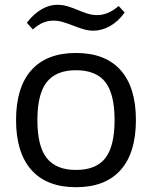

<svg xmlns="http://www.w3.org/2000/svg" viewBox="-20 -771 634 801"><path d="M297 10Q175 10 111 -62Q47 -134 47 -270Q47 -407 111 -478.5Q175 -550 297 -550Q419 -550 483 -478.5Q547 -407 547 -270Q547 -133 483 -61.5Q419 10 297 10ZM297 -62Q381 -62 419.5 -111.5Q458 -161 458 -270Q458 -379 419.5 -428.5Q381 -478 297 -478Q214 -478 175 -428.5Q136 -379 136 -270Q136 -161 175 -111.5Q214 -62 297 -62ZM92 -676Q120 -713 153 -732Q186 -751 218 -751Q242 -751 263 -744.5Q284 -738 304 -729.5Q324 -721 344 -714.5Q364 -708 386 -708Q431 -708 475 -746L500 -719Q474 -682 439.5 -662.5Q405 -643 370 -643Q348 -643 327 -649.5Q306 -656 285.5 -664Q265 -672 244.5 -678.5Q224 -685 203 -685Q181 -685 160 -676.5Q139 -668 117 -648Z"/></svg>

Font: Encode Sans Normal
Style: Regular
Weight: 400
Designer: Pablo Impallari, Andres Torresi
Foundry: Pablo Impallari, Andres Torresi
Version: Version 1.000; ttfautohint (v1.00) -l 8 -r 50 -G 200 -x 14 -